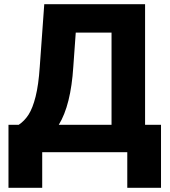

<svg xmlns="http://www.w3.org/2000/svg" viewBox="-20 -727 813 917"><path d="M20.5 -130.9H69.3Q96.7 -148.9 116.5 -179.7Q136.2 -210.4 150.1 -265.9Q164.1 -321.3 169.9 -408.2L191.4 -707H672.9V-130.9H749V169.9H587.9V0H181.6V169.9H20.5ZM512.7 -130.9V-571.3H341.8L330.1 -408.2Q318.4 -224.6 260.7 -130.9Z"/></svg>

Font: Pretendard ExtraBold
Style: Regular
Weight: 800
Designer: Base glyphs from Inter by Rasmus Andersson; Hangeul glyphs from Noto Sans CJK(Source Han Sans) by Jang Soo-young and Kan
Foundry: Kil Hyung-jin
Version: Version 1.309